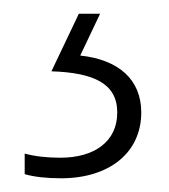

<svg xmlns="http://www.w3.org/2000/svg" viewBox="-20 -71 247 280"><path d="M186 93C186 45 153 16 97 10L126 -51H95L55 33C117 35 151 51 151 93C151 136 117 159 68 159C48 159 31 157 16 153V183C30 187 48 189 69 189C139 189 186 152 186 93Z"/></svg>

Font: Noto Sans Tamil UI SemiCondensed ExtraLight
Style: Regular
Weight: 200
Width: 4
Designer: Jelle Bosma - Monotype Design Team
Foundry: Monotype Imaging Inc.
Version: Version 2.004